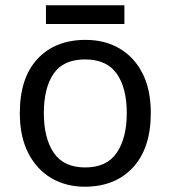

<svg xmlns="http://www.w3.org/2000/svg" viewBox="-20 -697 645 727"><path d="M551 -269Q551 -136 483.5 -63Q416 10 301 10Q230 10 174.5 -22.5Q119 -55 87 -117.5Q55 -180 55 -269Q55 -402 122 -474Q189 -546 304 -546Q377 -546 432.5 -513.5Q488 -481 519.5 -419.5Q551 -358 551 -269ZM146 -269Q146 -174 183.5 -118.5Q221 -63 303 -63Q384 -63 422 -118.5Q460 -174 460 -269Q460 -364 422 -418Q384 -472 302 -472Q220 -472 183 -418Q146 -364 146 -269ZM451 -677V-606H154V-677Z"/></svg>

Font: TSCustom
Style: Regular
Weight: 400
Designer: Monotype Design Team
Foundry: Monotype Imaging Inc.
Version: Version 2.004; ttfautohint (v1.8.3) -l 8 -r 50 -G 200 -x 14 